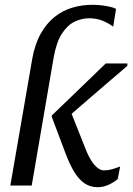

<svg xmlns="http://www.w3.org/2000/svg" viewBox="-20 -772 552 799"><path d="M335 -155 273 -311 228 -255Q275 -296 322 -336.5Q369 -377 416 -417.5Q463 -458 510 -498V-508H420Q383 -472 345.5 -436Q308 -400 271 -364Q234 -328 196 -292L195 -287L253 -133Q270 -88 289 -56.5Q308 -25 332 -9Q356 7 386 7Q403 7 418.5 2Q434 -3 447.5 -11Q461 -19 470 -27L480 -79Q474 -77 463 -73Q452 -69 439 -66Q426 -63 412 -63Q402 -63 391.5 -69.5Q381 -76 371 -88Q361 -100 352 -117Q343 -134 335 -155ZM114 -526Q125 -588 149 -631Q173 -674 206.5 -701Q240 -728 280.5 -740Q321 -752 365 -752Q386 -752 405 -749.5Q424 -747 439 -743.5Q454 -740 463 -735L451 -661Q433 -675 407.5 -685.5Q382 -696 351 -696Q320 -696 290 -681.5Q260 -667 237 -631Q214 -595 203 -531L112 0H23Z"/></svg>

Font: Roboto Serif 20pt
Style: Italic
Weight: 400
Italic angle: -10°
Designer: Greg Gazdowicz
Foundry: Commercial Type
Version: Version 1.008